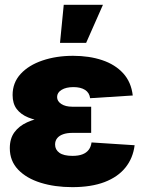

<svg xmlns="http://www.w3.org/2000/svg" viewBox="-20 -772 604 803"><path d="M282.2 10.7Q209 10.7 149.7 -7.8Q90.3 -26.4 55.7 -62.7Q21 -99.1 21 -152.3Q21 -192.4 40.3 -218.8Q59.6 -245.1 93.5 -260.5Q127.4 -275.9 170.7 -282.5Q213.9 -289.1 261.2 -289.1H361.3V-216.3H283.2Q259.8 -216.3 243.7 -210.4Q227.5 -204.6 219 -193.8Q210.4 -183.1 210.4 -167.5Q210.4 -146 228.3 -133.1Q246.1 -120.1 283.2 -120.1Q308.1 -120.1 324.7 -126.5Q341.3 -132.8 350.8 -145.3Q360.4 -157.7 362.8 -176.3L543 -164.6Q536.6 -111.3 505.1 -71.8Q473.6 -32.2 417.7 -10.7Q361.8 10.7 282.2 10.7ZM265.1 -258.3Q214.4 -258.3 171.6 -263.2Q128.9 -268.1 97.9 -280.8Q66.9 -293.5 49.8 -316.2Q32.7 -338.9 32.7 -374.5Q32.7 -426.3 66.4 -462.9Q100.1 -499.5 157.7 -519Q215.3 -538.6 285.6 -538.6Q353 -538.6 407.2 -520.5Q461.4 -502.4 495.1 -465.6Q528.8 -428.7 535.2 -372.6L356.9 -361.3Q354 -384.3 335.7 -396Q317.4 -407.7 287.1 -407.7Q256.3 -407.7 237.5 -396.2Q218.8 -384.8 218.8 -366.2Q218.8 -348.6 236.3 -337.2Q253.9 -325.7 282.2 -325.7H361.3V-258.3ZM231 -592.8 246.6 -752H410.6L340.3 -592.8Z"/></svg>

Font: Inter 24pt Black
Style: Regular
Weight: 900
Designer: Rasmus Andersson
Foundry: rsms
Version: Version 4.001;git-66647c0bb